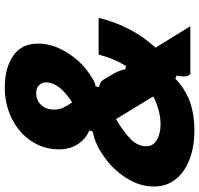

<svg xmlns="http://www.w3.org/2000/svg" viewBox="-35 -784 836 806"><g transform="rotate(-90 383.0 -381.0)"><path d="M3 -153Q3 -214 40.5 -271.5Q78 -329 134 -366Q182 -400 234 -410L238 -424Q207 -438 191 -459Q159 -496 159 -551Q159 -616 194 -668Q229 -720 288.5 -749.5Q348 -779 418 -779Q500 -779 551.5 -744Q603 -709 603 -639Q603 -579 566.5 -519.5Q530 -460 478 -425Q473 -422 461 -414Q449 -406 441.5 -402.5Q434 -399 424 -398L420 -384Q438 -379 444.5 -373Q451 -367 463 -346L472 -330Q474 -327 479.5 -317Q485 -307 489 -296Q493 -285 495 -273L509 -270Q526 -299 537 -325Q548 -351 557 -385H711Q678 -247 586 -146L676 0H474Q473 -2 469 -8.5Q465 -15 465 -27Q465 -40 469 -57L456 -63Q422 -29 370 -6Q314 17 235 17Q172 17 119 -2.5Q66 -22 34.5 -60.5Q3 -99 3 -153ZM440 -605Q440 -623 428.5 -635Q417 -647 395 -647Q365 -647 345.5 -626Q326 -605 326 -572Q326 -551 333.5 -534.5Q341 -518 356 -496Q440 -550 440 -605ZM381 -156 286 -312Q233 -281 202.5 -251Q172 -221 172 -185Q172 -156 198.5 -140.5Q225 -125 265 -125Q293 -125 324.5 -133.5Q356 -142 381 -156Z"/></g></svg>

Font: Open Sauce Sans Black Italic
Style: Regular
Weight: 900
Italic angle: -10°
Designer: Alfredo Marco Pradil
Foundry: Creative Sauce Fz LLC
Version: Version 1.477